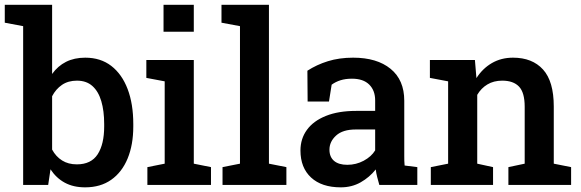

<svg xmlns="http://www.w3.org/2000/svg" viewBox="-30 -782 2457 812"><path d="M330.1 10.3Q280.3 10.3 244.1 -9.3Q208 -28.8 183.6 -65.9L173.8 0H67.9V-671.4L-9.8 -686V-761.7H190.4V-469.2Q214.4 -502.9 249.3 -520.5Q284.2 -538.1 330.6 -538.1Q395.5 -538.1 440.7 -503.2Q485.8 -468.3 509.8 -405.3Q533.7 -342.3 533.7 -257.3V-247.1Q533.7 -169.9 509.8 -111.8Q485.8 -53.7 440.4 -21.7Q395 10.3 330.1 10.3ZM294.9 -86.9Q355.5 -86.9 383.1 -129.6Q410.6 -172.4 410.6 -247.1V-257.3Q410.6 -313 398.4 -354.2Q386.2 -395.5 360.8 -418.2Q335.4 -440.9 295.4 -440.9Q258.3 -440.9 232.2 -423.1Q206.1 -405.3 190.4 -375V-149.4Q206.5 -119.6 232.7 -103.3Q258.8 -86.9 294.9 -86.9Z M593.3 0V-75.2L666.5 -89.8V-438L588.9 -452.6V-528.3H789.6V-89.8L862.3 -75.2V0ZM661.6 -647.9V-761.7H789.6V-647.9Z M911.1 0V-75.2L984.9 -89.8V-671.4L906.7 -686V-761.7H1107.4V-89.8L1181.2 -75.2V0Z M1411.1 10.3Q1330.6 10.3 1285.6 -31.2Q1240.7 -72.8 1240.7 -145.5Q1240.7 -195.3 1268.1 -232.9Q1295.4 -270.5 1348.1 -291.7Q1400.9 -313 1476.1 -313H1556.6V-357.4Q1556.6 -399.4 1531.5 -424.3Q1506.3 -449.2 1458.5 -449.2Q1431.2 -449.2 1410.2 -442.6Q1389.2 -436 1372.6 -423.8L1361.3 -352.5H1271L1270 -482.9Q1309.1 -508.3 1356.9 -523.2Q1404.8 -538.1 1463.4 -538.1Q1564 -538.1 1621.8 -491Q1679.7 -443.8 1679.7 -356V-123Q1679.7 -112.3 1679.9 -102.1Q1680.2 -91.8 1681.2 -82L1734.9 -75.2V0H1574.2Q1569.3 -17.1 1565.2 -33.2Q1561 -49.3 1559.1 -65.4Q1532.7 -32.2 1495.4 -11Q1458 10.3 1411.1 10.3ZM1439 -85Q1476.1 -85 1508.3 -102.3Q1540.5 -119.6 1556.6 -146V-234.4H1474.6Q1419.4 -234.4 1391.4 -208.7Q1363.3 -183.1 1363.3 -148.9Q1363.3 -118.2 1382.8 -101.6Q1402.3 -85 1439 -85Z M1792 0V-75.2L1865.2 -89.8V-438L1788.1 -452.6V-528.3H1978.5L1984.9 -451.7Q2011.2 -492.7 2050.5 -515.4Q2089.8 -538.1 2139.6 -538.1Q2221.2 -538.1 2266.6 -488Q2312 -438 2312 -331.5V-89.8L2385.3 -75.2V0H2120.1V-75.2L2189 -89.8V-330.6Q2189 -390.6 2165 -415.8Q2141.1 -440.9 2093.8 -440.9Q2058.1 -440.9 2031.5 -425Q2004.9 -409.2 1988.3 -380.9V-89.8L2055.2 -75.2V0Z"/></svg>

Font: Roboto Slab LO Medium
Style: Regular
Weight: 500
Designer: Google
Version: Version 2.000